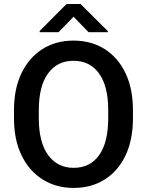

<svg xmlns="http://www.w3.org/2000/svg" viewBox="-20 -922 729 952"><path d="M639.2 -375V-335.9Q639.2 -228.5 602.3 -151.1Q565.4 -73.7 499.3 -32Q433.1 9.8 345.2 9.8Q258.3 9.8 191.7 -32Q125 -73.7 87.2 -151.1Q49.3 -228.5 49.3 -335.9V-375Q49.3 -482.4 86.9 -559.8Q124.5 -637.2 190.9 -679Q257.3 -720.7 344.2 -720.7Q432.1 -720.7 498.5 -679Q564.9 -637.2 602.1 -559.8Q639.2 -482.4 639.2 -375ZM516.6 -335.9V-376Q516.6 -494.6 471.2 -557.6Q425.8 -620.6 344.2 -620.6Q263.7 -620.6 218 -557.6Q172.4 -494.6 172.4 -376V-335.9Q172.4 -216.8 218.5 -153.3Q264.6 -89.8 345.2 -89.8Q427.2 -89.8 471.9 -153.3Q516.6 -216.8 516.6 -335.9ZM379.4 -902.3 514.6 -767.6V-762.2H419.4L344.7 -838.9L270 -762.2H176.8V-768.6L310.1 -902.3Z"/></svg>

Font: Vazirmatn RD UI Medium
Style: Regular
Weight: 500
Designer: Saber Rastikerdar
Foundry: Saber Rastikerdar
Version: Version 33.003